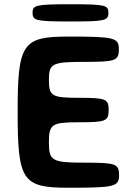

<svg xmlns="http://www.w3.org/2000/svg" viewBox="-20 -883 602 903"><path d="M491 -366C491 -418 478 -423 351 -423C223 -423 210 -431 210 -508C210 -584 225 -592 375 -592C524 -592 539 -597 539 -652C539 -706 517 -711 301 -711C85 -711 63 -678 63 -356C63 -33 85 0 302 0C518 0 540 -5 540 -59C540 -113 525 -118 375 -118C225 -118 210 -127 210 -213C210 -299 223 -308 351 -308C478 -308 491 -313 491 -366ZM490 -823C490 -859 474 -863 312 -863C149 -863 133 -859 133 -823C133 -786 149 -782 312 -782C474 -782 490 -786 490 -823Z"/></svg>

Font: Asimov Print
Style: A
Weight: 500
Designer: Google
Version: Version 2.000980: 2014